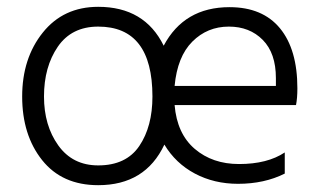

<svg xmlns="http://www.w3.org/2000/svg" viewBox="-20 -534 936 563"><path d="M109 -251Q109 -166 151 -107.5Q193 -49 268 -49Q350 -49 388.5 -106Q427 -163 427 -251Q427 -456 268 -456Q190 -456 149.5 -397Q109 -338 109 -251ZM651 -456Q588 -456 544 -412Q500 -368 492 -282H789V-305Q789 -378 750.5 -417Q712 -456 651 -456ZM815 -25Q755 5 678 5Q608 5 551.5 -25Q495 -55 462 -110Q406 9 268 9Q162 9 103.5 -64.5Q45 -138 45 -251Q45 -363 105.5 -438.5Q166 -514 268 -514Q404 -514 460 -400Q520 -513 653 -513Q750 -513 801 -451Q852 -389 852 -275Q852 -246 848 -226H492Q499 -142 551 -97.5Q603 -53 681 -53Q764 -53 815 -87Z"/></svg>

Font: Hind Madurai Light
Style: Regular
Weight: 300
Designer: Jyotish Sonowal
Foundry: Indian Type Foundry
Version: Version 1.001;PS 1.0;hotconv 1.0.86;makeotf.lib2.5.63406; tt